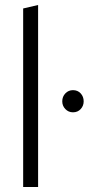

<svg xmlns="http://www.w3.org/2000/svg" viewBox="-20 -751 376 771"><path d="M73 0V-717L133 -731V0ZM230 -344Q230 -363 242.5 -376Q255 -389 273 -389Q292 -389 304 -376Q316 -363 316 -344Q316 -326 304 -313Q292 -300 273 -300Q255 -300 242.5 -313Q230 -326 230 -344Z"/></svg>

Font: Radio Canada Condensed Light
Style: Regular
Weight: 300
Width: 3
Designer: Charles Daoud, Etienne Aubert Bonn, Alexandre Saumier Demers, Jacques Le Bailly
Foundry: Radio-Canada
Version: Version 2.104; ttfautohint (v1.8.4.7-5d5b);gftools[0.9.28.de